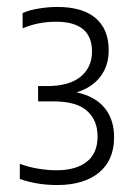

<svg xmlns="http://www.w3.org/2000/svg" viewBox="-20 -834 390 552"><path d="M144.5 -302Q86.5 -302 37 -319.5V-363Q62.5 -353.5 90 -349Q117.5 -344.5 143 -344.5Q198 -344.5 229.2 -368.8Q260.5 -393 260.5 -442Q260.5 -488.5 230 -515.5Q199.5 -542.5 134.5 -542.5H89.5V-586.5H115Q179 -586.5 211.8 -613.5Q244.5 -640.5 244.5 -686Q244.5 -771.5 141 -771.5Q89 -771.5 45 -752.5V-796.5Q64 -805 91.5 -809.5Q119 -814 145 -814Q217 -814 254.8 -782Q292.5 -750 292.5 -689.5Q292.5 -645 268.5 -613.5Q244.5 -582 200 -568.5Q253.5 -557 280.8 -523.8Q308 -490.5 308 -439.5Q308 -373 264.2 -337.5Q220.5 -302 144.5 -302Z"/></svg>

Font: Encode Sans Cnd Lt
Style: Regular
Weight: 300
Width: 3
Designer: Multiple Designers
Foundry: Impallari Type
Version: Version 3.002; ttfautohint (v1.8.3) -l 8 -r 50 -G 200 -x 14 